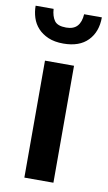

<svg xmlns="http://www.w3.org/2000/svg" viewBox="-82 -726 431 768"><g transform="rotate(10 134.0 -342.5)"><path d="M74 0V-475H192V0ZM72 -685Q74 -655 86.5 -637.5Q99 -620 134 -620Q164 -620 179 -636.5Q194 -653 196 -685H268Q268 -626 233.5 -590.5Q199 -555 134 -555Q98 -555 72.5 -566Q47 -577 30.5 -595Q14 -613 6.5 -636.5Q-1 -660 -1 -685Z"/></g></svg>

Font: Mukta Vaani SemiBold
Style: Regular
Weight: 600
Designer: Noopur Datye, Girish Dalvi, Yashodeep Gholap, Pallavi Karambelkar
Foundry: Ek Type
Version: Version 2.538;PS 1.000;hotconv 16.6.51;makeotf.lib2.5.65220;